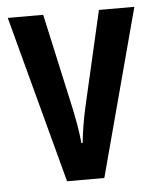

<svg xmlns="http://www.w3.org/2000/svg" viewBox="-45 -582 506 621"><g transform="rotate(-5 208.5 -271.5)"><path d="M148 0H269L414 -543H299L228 -234C219 -194 213 -156 209 -119H205C201 -161 194 -197 186 -235L118 -543H3Z"/></g></svg>

Font: Noto Sans Hebrew ExtraCondensed SemiBold
Style: Regular
Weight: 600
Width: 2
Designer: Ben Nathan
Foundry: Google LLC
Version: Version 3.001